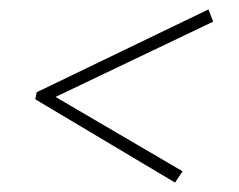

<svg xmlns="http://www.w3.org/2000/svg" viewBox="-20 -485 507 408"><path d="M368 -121 352 -97 55 -274 58 -289 423 -465 433 -439 98 -279Z"/></svg>

Font: Piazzolla SC Thin
Style: Italic
Weight: 100
Italic angle: -11.3°
Designer: Juan Pablo del Peral
Foundry: Huerta Tipografica
Version: Version 1.330